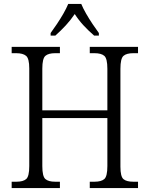

<svg xmlns="http://www.w3.org/2000/svg" viewBox="-20 -951 757 971"><path d="M39 0V-32H63Q97 -32 112.5 -45.5Q128 -59 128 -111V-605Q128 -655 112 -668.5Q96 -682 62 -682H39V-714H283V-682H259Q225 -682 209.5 -668.5Q194 -655 194 -604V-393H523V-603Q523 -655 507.5 -668.5Q492 -682 458 -682H434V-714H678V-682H654Q620 -682 604.5 -668.5Q589 -655 589 -603V-108Q589 -58 604.5 -45Q620 -32 654 -32H678V0H434V-32H458Q492 -32 507.5 -45.5Q523 -59 523 -111V-354H194V-111Q194 -59 209.5 -45.5Q225 -32 259 -32H283V0ZM236 -784Q250 -803 267.5 -829Q285 -855 300.5 -882Q316 -909 325 -931H391Q400 -909 415.5 -882Q431 -855 448.5 -829Q466 -803 480 -784V-771H456Q426 -797 402 -823Q378 -849 358 -880Q337 -849 313 -823Q289 -797 260 -771H236Z"/></svg>

Font: Noto Serif SemiCondensed Light
Style: Regular
Weight: 300
Width: 4
Designer: Monotype Design Team
Foundry: Monotype Imaging Inc.
Version: Version 2.013